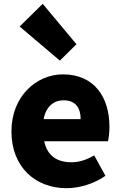

<svg xmlns="http://www.w3.org/2000/svg" viewBox="-20 -973 636 1007"><path d="M329 14C396 14 474 -9 533 -51L474 -158C433 -134 395 -122 354 -122C282 -122 228 -154 212 -232H546C550 -245 554 -277 554 -308C554 -464 474 -583 310 -583C172 -583 40 -469 40 -284C40 -96 166 14 329 14ZM209 -348C221 -416 264 -447 313 -447C378 -447 403 -405 403 -348ZM294 -655 381 -741 204 -953 83 -834Z"/></svg>

Font: Noto Sans T Chinese Black
Style: Bold
Weight: 900
Designer: Ryoko NISHIZUKA (kana & ideographs); Paul D. Hunt (Latin, Greek & Cyrillic); Wenlong ZHANG (bopomofo); Sandoll Communica
Foundry: Adobe Systems Incorporated
Version: Version 1.000;PS 1;hotconv 1.0.78;makeotf.lib2.5.61930